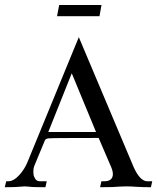

<svg xmlns="http://www.w3.org/2000/svg" viewBox="-41 -764 642 784"><path d="M575.2 0.5Q543 0.5 510.7 -1.5Q497.1 -2.9 473.6 -2.9Q458 -2.9 446.5 -2Q435.1 -1 417.2 -0.2Q399.4 0.5 367.7 0.5L373 -23.9H386.7Q409.2 -23.9 417 -39.1Q419.9 -44.9 419.9 -52.7Q419.9 -64.9 413.1 -81.5L361.8 -200.7Q168 -200.7 156.5 -199Q145 -197.3 142.1 -190.4L98.6 -85.4Q95.2 -75.7 95.2 -64.5Q95.2 -62 95.7 -53.5Q96.2 -44.9 102.5 -34.4Q108.9 -23.9 121.6 -23.9H149.9L144.5 0.5Q87.9 0.5 75.7 -2Q66.4 -2.9 59.1 -2.9Q52.2 -2.9 46.4 -2Q22.9 0.5 -21.5 0.5L-15.6 -23.9H-7.3Q14.6 -23.9 37.4 -48.8Q60.1 -73.7 71.8 -103.5L280.8 -612.3L505.4 -80.1Q531.2 -23.9 560.5 -23.9H580.6ZM351.1 -225.1 252 -464.8 156.2 -225.1ZM365.2 -697.8H191.9L200.7 -743.7H373.5Z"/></svg>

Font: Quaaykop
Style: Regular
Weight: 400
Designer: Tup Wanders
Foundry: Free font, DO NOT SELL
Version: Version 1.00;July 31, 2023;FontCreator 11.5.0.2430 64-bit